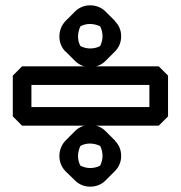

<svg xmlns="http://www.w3.org/2000/svg" viewBox="-20 -775 679 721"><path d="M318 -236C332 -236 346 -232 356 -227C362 -216 365 -203 365 -189C365 -176 361 -163 356 -153C345 -147 332 -144 318 -144C305 -144 292 -148 282 -153C276 -164 273 -176 273 -189C273 -203 277 -217 282 -227C293 -233 305 -236 318 -236ZM318 -306C296 -306 276 -297 262 -283L227 -248C212 -233 203 -212 203 -189C203 -167 211 -148 225 -133L226 -132L262 -97C276 -83 296 -74 318 -74C341 -74 361 -82 376 -97L377 -98L412 -133C426 -147 435 -167 435 -189C435 -212 427 -231 412 -246V-247L376 -283C361 -298 341 -306 318 -306ZM98 -456H541V-373H98ZM63 -526 28 -491V-338L63 -303H576L611 -338V-491L576 -526ZM318 -685C332 -685 346 -681 356 -676C362 -665 365 -652 365 -638C365 -625 361 -612 356 -602C345 -596 332 -593 318 -593C305 -593 292 -597 282 -602C276 -613 273 -625 273 -638C273 -652 277 -666 282 -676C293 -682 305 -685 318 -685ZM318 -755C296 -755 276 -746 262 -732L227 -697C212 -682 203 -661 203 -638C203 -616 211 -597 225 -582H226L262 -546C276 -532 296 -523 318 -523C341 -523 361 -531 376 -546L377 -547L412 -582C426 -596 435 -616 435 -638C435 -661 427 -680 412 -695V-696L376 -732C361 -747 341 -755 318 -755Z"/></svg>

Font: Hussar Press
Style: Bold
Weight: 700
Foundry: Cannot Into Space Fonts
Version: Version 1.43